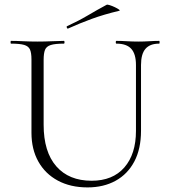

<svg xmlns="http://www.w3.org/2000/svg" viewBox="-20 -803 737 836"><path d="M572 -520Q572 -568 551.5 -590.5Q531 -613 487 -613Q484 -613 484 -619Q484 -625 487 -625Q509 -625 532.5 -623.5Q556 -622 584 -622Q607 -622 630.5 -623.5Q654 -625 673 -625Q675 -625 675 -619Q675 -613 673 -613Q633 -613 613.5 -590.5Q594 -568 594 -520V-234Q594 -155 565 -100Q536 -45 483.5 -16Q431 13 361 13Q287 13 232 -16.5Q177 -46 147 -99.5Q117 -153 117 -225V-544Q117 -573 110.5 -587.5Q104 -602 85 -607.5Q66 -613 28 -613Q26 -613 26 -619Q26 -625 28 -625Q52 -625 81 -623.5Q110 -622 143 -622Q177 -622 206.5 -623.5Q236 -625 258 -625Q261 -625 261 -619Q261 -613 258 -613Q220 -613 201 -607Q182 -601 176 -586Q170 -571 170 -542V-260Q170 -142 225 -79Q280 -16 379 -16Q471 -16 521.5 -74Q572 -132 572 -233ZM277 -679Q273 -677 271 -682.5Q269 -688 272 -689Q322 -712 362.5 -736Q403 -760 444 -782Q447 -784 458 -780.5Q469 -777 480.5 -771.5Q492 -766 498 -761.5Q504 -757 499 -756Q432 -740 380 -721Q328 -702 277 -679Z"/></svg>

Font: Cormorant Garamond Light
Style: Regular
Weight: 300
Designer: Christian Thalmann (Catharsis Fonts)
Foundry: Catharsis Fonts
Version: Version 4.001